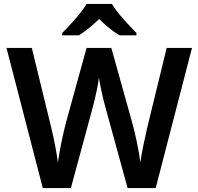

<svg xmlns="http://www.w3.org/2000/svg" viewBox="-20 -958 1011 978"><path d="M550 -938H421C394 -892 335 -828 297 -790V-778H382C417 -800 449 -827 485 -861C520 -827 554 -798 589 -778H675V-790C639 -826 577 -892 550 -938ZM958 -714H829L730 -308C718 -255 701 -179 695 -130C688 -189 668 -283 651 -342L547 -714H421L319 -344C303 -286 283 -193 275 -130C269 -179 254 -256 241 -308L142 -714H13L198 0H341L451 -406C464 -453 481 -532 484 -562C488 -532 505 -452 518 -408L630 0H773Z"/></svg>

Font: Noto Sans Myanmar UI SemiBold
Style: Regular
Weight: 600
Designer: Monotype Design Team
Foundry: Monotype Imaging Inc.
Version: Version 2.103